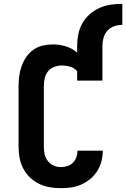

<svg xmlns="http://www.w3.org/2000/svg" viewBox="-20 -975 659 1003"><path d="M298 8Q268 8 239 3Q210 -2 183.5 -15Q157 -28 135.5 -49Q114 -70 100.5 -96.5Q87 -123 82 -152Q77 -181 77 -210V-525Q77 -551 80.5 -578Q84 -605 93 -630Q102 -655 117.5 -677.5Q133 -700 155 -715.5Q177 -731 203 -737Q229 -743 256 -743Q290 -743 323.5 -733Q357 -723 383 -700V-735Q383 -766 389 -796Q395 -826 410 -853Q425 -880 448.5 -900.5Q472 -921 500 -933.5Q528 -946 558 -950.5Q588 -955 619 -955V-845Q597 -845 576.5 -838Q556 -831 541.5 -815Q527 -799 521 -778Q515 -757 515 -735V-554H383V-603Q369 -620 347 -626.5Q325 -633 303 -633Q283 -633 263 -625.5Q243 -618 230.5 -602Q218 -586 213.5 -565.5Q209 -545 209 -525V-210Q209 -191 213 -171Q217 -151 229 -135Q241 -119 259.5 -110.5Q278 -102 298 -102Q315 -102 332 -107.5Q349 -113 361 -125Q373 -137 379 -154Q385 -171 385 -188Q385 -188 385 -188Q385 -188 385 -188H517Q517 -188 517 -188Q517 -188 517 -188Q517 -160 510 -133Q503 -106 488.5 -82.5Q474 -59 452.5 -41Q431 -23 405.5 -11.5Q380 0 352.5 4Q325 8 298 8Z"/></svg>

Font: Iosevka Slab XBdEx
Style: Regular
Weight: 800
Width: 7
Monospace: yes
Designer: Belleve Invis
Foundry: Belleve Invis
Version: Version 11.1.0; ttfautohint (v1.8.3)